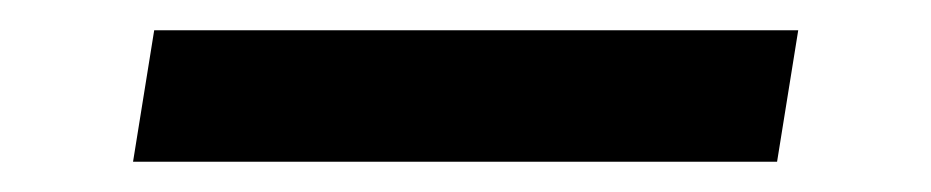

<svg xmlns="http://www.w3.org/2000/svg" viewBox="-20 -404 616 127"><path d="M68 -297H494L508 -384H82Z"/></svg>

Font: Iosevka Sparkle Medium Oblique
Style: Regular
Weight: 500
Italic angle: -9°
Designer: Belleve Invis
Foundry: Belleve Invis
Version: Version 4.5.0; ttfautohint (v1.8.3)